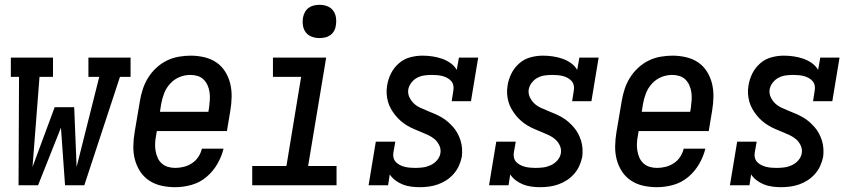

<svg xmlns="http://www.w3.org/2000/svg" viewBox="-20 -769 3540 797"><path d="M57 0 59 -450H25V-530H200V-450H144L115 -76L207 -324H288L298 -76L392 -450H347V-530H522V-450H478L330 0H250L233 -239L138 0Z M707 8Q678 8 650.5 2Q623 -4 600 -19Q577 -34 562 -57Q547 -80 540 -106.5Q533 -133 533.5 -162.5Q534 -192 539 -221L561 -351Q565 -375 573 -399.5Q581 -424 595 -446.5Q609 -469 629 -487.5Q649 -506 672.5 -517.5Q696 -529 721.5 -533.5Q747 -538 772 -538Q800 -538 828 -531.5Q856 -525 878 -510Q900 -495 914.5 -472Q929 -449 935.5 -422.5Q942 -396 941.5 -367Q941 -338 936 -309L922 -225H631L628 -207Q625 -192 624 -176Q623 -160 625.5 -144.5Q628 -129 634 -115Q640 -101 651 -91Q662 -81 676.5 -76.5Q691 -72 707 -72Q725 -72 743 -76.5Q761 -81 777 -91.5Q793 -102 803.5 -118Q814 -134 818 -152H908Q900 -119 882 -88Q864 -57 836.5 -34Q809 -11 775 -1.5Q741 8 707 8ZM644 -305H845L848 -323Q850 -338 851 -354Q852 -370 850 -385Q848 -400 842 -414Q836 -428 825.5 -438.5Q815 -449 800.5 -453.5Q786 -458 770 -458Q770 -458 770 -458Q770 -458 770 -458Q747 -458 725 -449Q703 -440 686.5 -422Q670 -404 661.5 -382Q653 -360 649 -337Z M1027 0V-80H1169L1230 -450H1113V-530H1334L1259 -80H1377V0ZM1306 -611Q1290 -611 1274.5 -616.5Q1259 -622 1249.5 -634.5Q1240 -647 1237.5 -663.5Q1235 -680 1238 -697Q1240 -708 1246 -719Q1252 -730 1262 -737Q1272 -744 1283.5 -746.5Q1295 -749 1306 -749Q1323 -749 1338 -743.5Q1353 -738 1362.5 -725.5Q1372 -713 1374.5 -696.5Q1377 -680 1374 -663Q1373 -652 1367 -641Q1361 -630 1351 -623Q1341 -616 1329.5 -613.5Q1318 -611 1306 -611Z M1722 8Q1704 8 1685.5 5.5Q1667 3 1651 -3.5Q1635 -10 1621 -20.5Q1607 -31 1598 -45L1591 0H1510L1540 -181H1621L1613 -136Q1611 -125 1613.5 -114.5Q1616 -104 1623 -96.5Q1630 -89 1640 -84Q1650 -79 1660 -76.5Q1670 -74 1681 -73Q1692 -72 1703 -72Q1719 -72 1735 -74Q1751 -76 1766.5 -83Q1782 -90 1793.5 -103Q1805 -116 1808 -132Q1811 -149 1804 -164.5Q1797 -180 1785 -190.5Q1773 -201 1758 -208Q1743 -215 1728 -221Q1713 -227 1698 -233.5Q1683 -240 1669 -248.5Q1655 -257 1643 -267.5Q1631 -278 1621 -290.5Q1611 -303 1603 -317Q1595 -331 1590.5 -347Q1586 -363 1585 -380Q1584 -397 1587 -414Q1591 -440 1603 -464Q1615 -488 1635.5 -506Q1656 -524 1682 -531Q1708 -538 1733 -538Q1754 -538 1774.5 -535Q1795 -532 1814 -525.5Q1833 -519 1849.5 -507.5Q1866 -496 1876 -479L1885 -530H1965L1935 -349H1855L1862 -394Q1864 -405 1861.5 -415.5Q1859 -426 1852 -433.5Q1845 -441 1835.5 -446Q1826 -451 1816 -453.5Q1806 -456 1794.5 -457Q1783 -458 1773 -458Q1758 -458 1742.5 -456Q1727 -454 1713 -447Q1699 -440 1688.5 -427Q1678 -414 1675 -399Q1672 -382 1679 -366.5Q1686 -351 1697.5 -340Q1709 -329 1724 -322Q1739 -315 1754 -309Q1769 -303 1784 -296.5Q1799 -290 1813 -282Q1827 -274 1839 -263.5Q1851 -253 1861.5 -241Q1872 -229 1879.5 -215Q1887 -201 1892 -185Q1897 -169 1898 -152Q1899 -135 1897 -118Q1893 -99 1885 -81Q1877 -63 1863.5 -47.5Q1850 -32 1833 -21Q1816 -10 1797.5 -3.5Q1779 3 1760 5.5Q1741 8 1722 8Z M2222 8Q2204 8 2185.5 5.5Q2167 3 2151 -3.5Q2135 -10 2121 -20.5Q2107 -31 2098 -45L2091 0H2010L2040 -181H2121L2113 -136Q2111 -125 2113.5 -114.5Q2116 -104 2123 -96.5Q2130 -89 2140 -84Q2150 -79 2160 -76.5Q2170 -74 2181 -73Q2192 -72 2203 -72Q2219 -72 2235 -74Q2251 -76 2266.5 -83Q2282 -90 2293.5 -103Q2305 -116 2308 -132Q2311 -149 2304 -164.5Q2297 -180 2285 -190.5Q2273 -201 2258 -208Q2243 -215 2228 -221Q2213 -227 2198 -233.5Q2183 -240 2169 -248.5Q2155 -257 2143 -267.5Q2131 -278 2121 -290.5Q2111 -303 2103 -317Q2095 -331 2090.5 -347Q2086 -363 2085 -380Q2084 -397 2087 -414Q2091 -440 2103 -464Q2115 -488 2135.5 -506Q2156 -524 2182 -531Q2208 -538 2233 -538Q2254 -538 2274.5 -535Q2295 -532 2314 -525.5Q2333 -519 2349.5 -507.5Q2366 -496 2376 -479L2385 -530H2465L2435 -349H2355L2362 -394Q2364 -405 2361.5 -415.5Q2359 -426 2352 -433.5Q2345 -441 2335.5 -446Q2326 -451 2316 -453.5Q2306 -456 2294.5 -457Q2283 -458 2273 -458Q2258 -458 2242.5 -456Q2227 -454 2213 -447Q2199 -440 2188.5 -427Q2178 -414 2175 -399Q2172 -382 2179 -366.5Q2186 -351 2197.5 -340Q2209 -329 2224 -322Q2239 -315 2254 -309Q2269 -303 2284 -296.5Q2299 -290 2313 -282Q2327 -274 2339 -263.5Q2351 -253 2361.5 -241Q2372 -229 2379.5 -215Q2387 -201 2392 -185Q2397 -169 2398 -152Q2399 -135 2397 -118Q2393 -99 2385 -81Q2377 -63 2363.5 -47.5Q2350 -32 2333 -21Q2316 -10 2297.5 -3.5Q2279 3 2260 5.5Q2241 8 2222 8Z M2707 8Q2678 8 2650.5 2Q2623 -4 2600 -19Q2577 -34 2562 -57Q2547 -80 2540 -106.5Q2533 -133 2533.5 -162.5Q2534 -192 2539 -221L2561 -351Q2565 -375 2573 -399.5Q2581 -424 2595 -446.5Q2609 -469 2629 -487.5Q2649 -506 2672.5 -517.5Q2696 -529 2721.5 -533.5Q2747 -538 2772 -538Q2800 -538 2828 -531.5Q2856 -525 2878 -510Q2900 -495 2914.5 -472Q2929 -449 2935.5 -422.5Q2942 -396 2941.5 -367Q2941 -338 2936 -309L2922 -225H2631L2628 -207Q2625 -192 2624 -176Q2623 -160 2625.5 -144.5Q2628 -129 2634 -115Q2640 -101 2651 -91Q2662 -81 2676.5 -76.5Q2691 -72 2707 -72Q2725 -72 2743 -76.5Q2761 -81 2777 -91.5Q2793 -102 2803.5 -118Q2814 -134 2818 -152H2908Q2900 -119 2882 -88Q2864 -57 2836.5 -34Q2809 -11 2775 -1.5Q2741 8 2707 8ZM2644 -305H2845L2848 -323Q2850 -338 2851 -354Q2852 -370 2850 -385Q2848 -400 2842 -414Q2836 -428 2825.5 -438.5Q2815 -449 2800.5 -453.5Q2786 -458 2770 -458Q2770 -458 2770 -458Q2770 -458 2770 -458Q2747 -458 2725 -449Q2703 -440 2686.5 -422Q2670 -404 2661.5 -382Q2653 -360 2649 -337Z M3222 8Q3204 8 3185.5 5.5Q3167 3 3151 -3.5Q3135 -10 3121 -20.5Q3107 -31 3098 -45L3091 0H3010L3040 -181H3121L3113 -136Q3111 -125 3113.5 -114.5Q3116 -104 3123 -96.5Q3130 -89 3140 -84Q3150 -79 3160 -76.5Q3170 -74 3181 -73Q3192 -72 3203 -72Q3219 -72 3235 -74Q3251 -76 3266.5 -83Q3282 -90 3293.5 -103Q3305 -116 3308 -132Q3311 -149 3304 -164.5Q3297 -180 3285 -190.5Q3273 -201 3258 -208Q3243 -215 3228 -221Q3213 -227 3198 -233.5Q3183 -240 3169 -248.5Q3155 -257 3143 -267.5Q3131 -278 3121 -290.5Q3111 -303 3103 -317Q3095 -331 3090.5 -347Q3086 -363 3085 -380Q3084 -397 3087 -414Q3091 -440 3103 -464Q3115 -488 3135.5 -506Q3156 -524 3182 -531Q3208 -538 3233 -538Q3254 -538 3274.5 -535Q3295 -532 3314 -525.5Q3333 -519 3349.5 -507.5Q3366 -496 3376 -479L3385 -530H3465L3435 -349H3355L3362 -394Q3364 -405 3361.5 -415.5Q3359 -426 3352 -433.5Q3345 -441 3335.5 -446Q3326 -451 3316 -453.5Q3306 -456 3294.5 -457Q3283 -458 3273 -458Q3258 -458 3242.5 -456Q3227 -454 3213 -447Q3199 -440 3188.5 -427Q3178 -414 3175 -399Q3172 -382 3179 -366.5Q3186 -351 3197.5 -340Q3209 -329 3224 -322Q3239 -315 3254 -309Q3269 -303 3284 -296.5Q3299 -290 3313 -282Q3327 -274 3339 -263.5Q3351 -253 3361.5 -241Q3372 -229 3379.5 -215Q3387 -201 3392 -185Q3397 -169 3398 -152Q3399 -135 3397 -118Q3393 -99 3385 -81Q3377 -63 3363.5 -47.5Q3350 -32 3333 -21Q3316 -10 3297.5 -3.5Q3279 3 3260 5.5Q3241 8 3222 8Z"/></svg>

Font: Iosevka Slab Medium Oblique
Style: Regular
Weight: 500
Italic angle: -9°
Monospace: yes
Designer: Belleve Invis
Foundry: Belleve Invis
Version: Version 11.1.1; ttfautohint (v1.8.3)